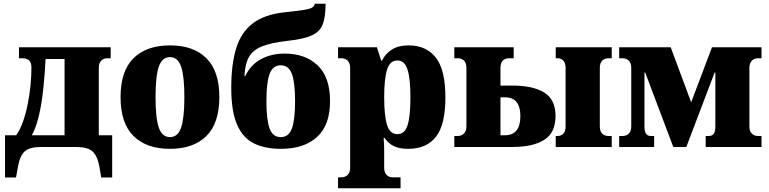

<svg xmlns="http://www.w3.org/2000/svg" viewBox="-20 -790 4133 1032"><path d="M7 164V-63H67Q88 -92 103.5 -136Q119 -180 129 -230.5Q139 -281 144 -332Q149 -383 149 -428Q149 -477 100 -477H82V-536H575V-477H557Q537 -477 524 -464Q511 -451 511 -425V-63H583V164H524L514 104Q503 47 477 23.5Q451 0 388 0H202Q139 0 113 23.5Q87 47 77 104L66 164ZM151 -63H327V-473H225Q217 -317 199.5 -218Q182 -119 151 -63Z M894 10Q767 10 697.5 -59Q628 -128 628 -268Q628 -408 697.5 -477Q767 -546 894 -546Q1020 -546 1089.5 -477Q1159 -408 1159 -268Q1159 -128 1089.5 -59Q1020 10 894 10ZM894 -53Q936 -53 953.5 -104.5Q971 -156 971 -268Q971 -380 953.5 -431.5Q936 -483 894 -483Q851 -483 833.5 -431.5Q816 -380 816 -268Q816 -156 833.5 -104.5Q851 -53 894 -53Z M1489 10Q1404 10 1344.5 -19.5Q1285 -49 1254 -120.5Q1223 -192 1223 -318Q1223 -443 1249 -529Q1275 -615 1337.5 -663.5Q1400 -712 1510 -724Q1577 -731 1611.5 -736.5Q1646 -742 1658 -749.5Q1670 -757 1672 -770H1730Q1730 -700 1715 -660Q1700 -620 1656.5 -600Q1613 -580 1530 -571Q1440 -561 1390 -541.5Q1340 -522 1318.5 -484.5Q1297 -447 1294 -381H1298Q1329 -444 1384.5 -473Q1440 -502 1510 -502Q1621 -502 1687.5 -438.5Q1754 -375 1754 -246Q1754 -118 1684.5 -54Q1615 10 1489 10ZM1489 -53Q1532 -53 1549 -99.5Q1566 -146 1566 -246Q1566 -346 1549 -392.5Q1532 -439 1489 -439Q1446 -439 1429 -392.5Q1412 -346 1412 -246Q1412 -146 1429 -99.5Q1446 -53 1489 -53Z M1797 222V163H1815Q1835 163 1848.5 150.5Q1862 138 1862 111V-425Q1862 -451 1848.5 -464Q1835 -477 1815 -477H1797V-536H2006L2029 -464H2033Q2052 -502 2087 -524Q2122 -546 2176 -546Q2271 -546 2322.5 -480.5Q2374 -415 2374 -267Q2374 -119 2323 -54.5Q2272 10 2174 10Q2127 10 2097 -4.5Q2067 -19 2047 -49H2042Q2044 -29 2044.5 -10Q2045 9 2045 34V111Q2045 138 2058 150.5Q2071 163 2091 163H2133V222ZM2116 -69Q2156 -69 2171 -118Q2186 -167 2186 -267Q2186 -367 2170.5 -416Q2155 -465 2116 -465Q2076 -465 2060.5 -416Q2045 -367 2045 -267Q2045 -167 2060.5 -118Q2076 -69 2116 -69Z M2967 0V-59H2977Q2996 -59 3008 -71.5Q3020 -84 3020 -111V-425Q3020 -451 3008 -464Q2996 -477 2977 -477H2967V-536H3268V-477H3250Q3230 -477 3217 -464Q3204 -451 3204 -425V-111Q3204 -84 3217 -71.5Q3230 -59 3250 -59H3268V0ZM2422 0V-59H2440Q2460 -59 2473.5 -72Q2487 -85 2487 -111V-425Q2487 -452 2473.5 -464.5Q2460 -477 2440 -477H2422V-536H2741V-477H2716Q2696 -477 2683 -464.5Q2670 -452 2670 -425V-330H2735Q2845 -330 2905.5 -292.5Q2966 -255 2966 -166Q2966 -77 2905.5 -38.5Q2845 0 2735 0ZM2670 -63H2694Q2777 -63 2777 -166Q2777 -267 2694 -267H2670Z M3308 0V-59H3326Q3346 -59 3359.5 -71.5Q3373 -84 3373 -111V-425Q3373 -451 3359.5 -464Q3346 -477 3326 -477H3308V-536H3585L3695 -240L3807 -536H4073V-477H4055Q4035 -477 4021.5 -464Q4008 -451 4008 -425V-111Q4008 -84 4021.5 -71.5Q4035 -59 4055 -59H4073V0H3773V-59H3790Q3825 -59 3825 -108V-400H3821L3669 0H3599L3448 -400H3444V-108Q3444 -59 3478 -59H3496V0Z"/></svg>

Font: Noto Serif SemiCondensed Black
Style: Regular
Weight: 900
Width: 4
Designer: Monotype Design Team
Foundry: Monotype Imaging Inc.
Version: Version 2.014; ttfautohint (v1.8.4.7-5d5b)